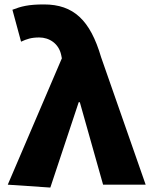

<svg xmlns="http://www.w3.org/2000/svg" viewBox="-20 -833 680 866"><path d="M207 13 335 -372H340L445 0H637L436 -575C387 -742 312 -813 178 -813C107 -813 75 -804 36 -789L75 -645C101 -657 121 -664 157 -664C202 -664 245 -637 256 -585L259 -570L15 0Z"/></svg>

Font: Noto Sans KR Black
Style: Regular
Weight: 900
Designer: Ryoko NISHIZUKA 西塚涼子 (kana, bopomofo & ideographs); Paul D. Hunt (Latin, Greek & Cyrillic); Sandoll Communications 산돌커뮤니
Foundry: Adobe
Version: Version 2.004;hotconv 1.0.118;makeotfexe 2.5.65603